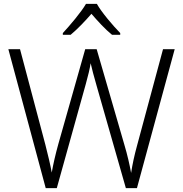

<svg xmlns="http://www.w3.org/2000/svg" viewBox="-20 -1060 940 987"><path d="M478 -1040H422C397 -997 340 -930 303 -890V-881H343C379 -911 418 -952 450 -989C482 -952 520 -910 556 -881H598V-890C560 -929 502 -997 478 -1040ZM878 -807H818L686 -317C670 -259 661 -216 654 -171C646 -214 636 -260 619 -317L477 -807H418L280 -320C265 -266 254 -218 246 -173C238 -217 227 -262 213 -317L83 -807H23L215 -93H272L421 -628C433 -670 442 -709 446 -735C452 -708 463 -666 477 -618L627 -93H684Z"/></svg>

Font: Noto Sans Telugu UI Light
Style: Regular
Weight: 300
Designer: Jelle Bosma - Monotype Design Team
Foundry: Monotype Imaging Inc.
Version: Version 2.005